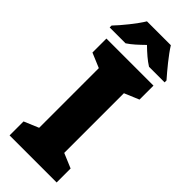

<svg xmlns="http://www.w3.org/2000/svg" viewBox="-296 -964 1001 1001"><g transform="rotate(45 204.0 -463.5)"><path d="M293 -927H117C92 -885 36 -816 2 -781V-767H119C148 -786 172 -809 204 -840C236 -809 262 -786 292 -767H407V-781C371 -822 321 -882 293 -927ZM378 0V-103L297 -137V-577L378 -611V-714H31V-611L112 -577V-137L31 -103V0Z"/></g></svg>

Font: Noto Sans Arabic SemCond Blk
Style: Regular
Weight: 900
Width: 4
Designer: Monotype Design Team, Nadine Chahine, Nizar Qandah and Khaled Hosny
Foundry: Monotype Imaging Inc.
Version: Version 2.012